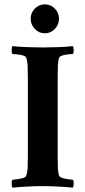

<svg xmlns="http://www.w3.org/2000/svg" viewBox="-20 -858 391 882"><path d="M121 -772Q121 -799 140 -818.5Q159 -838 186 -838Q213 -838 232 -818.5Q251 -799 251 -772Q251 -745 232 -725Q213 -705 186 -705Q159 -705 140 -725Q121 -745 121 -772ZM177 -640Q208 -640 247.5 -641.5Q287 -643 315 -646Q318 -642 318.5 -628.5Q319 -615 315 -610Q309 -610 294.5 -608.5Q280 -607 267.5 -603.5Q255 -600 252 -593Q247 -580 246 -560Q245 -540 245 -514Q245 -511 245 -507.5Q245 -504 245 -501V-142Q245 -139 245 -135.5Q245 -132 245 -129Q245 -103 246 -83Q247 -63 252 -50Q255 -44 267.5 -40Q280 -36 294.5 -34.5Q309 -33 315 -32Q319 -27 318.5 -14Q318 -1 315 4Q287 1 246.5 -1Q206 -3 175 -3Q144 -3 105 -1Q66 1 37 4Q34 -1 33.5 -14Q33 -27 37 -32Q44 -33 58 -34.5Q72 -36 85 -40Q98 -44 100 -50Q106 -65 107 -88Q108 -111 108 -142V-501Q108 -533 107 -555.5Q106 -578 100 -593Q98 -600 85 -603.5Q72 -607 58 -608.5Q44 -610 37 -610Q33 -615 33.5 -628.5Q34 -642 37 -646Q66 -643 106 -641.5Q146 -640 177 -640Z"/></svg>

Font: Amiri
Style: Bold
Weight: 700
Designer: Khaled Hosny
Version: Version 0.113